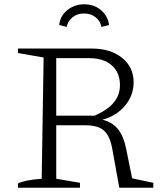

<svg xmlns="http://www.w3.org/2000/svg" viewBox="-20 -878 760 898"><path d="M598 -44 697 -23V0H538L505 -182Q494 -243 466 -267.5Q438 -292 381 -292H217V-337H423Q485 -365 513 -399.5Q541 -434 541 -480Q541 -539 502.5 -572.5Q464 -606 398 -606H243V-42L354 -23V0H64V-20Q80 -28 107.5 -33.5Q135 -39 175 -42L184 -609L64 -630V-651H408Q497 -651 551 -607.5Q605 -564 605 -493Q605 -432 565 -384Q525 -336 459 -318Q505 -307 531.5 -274.5Q558 -242 570 -182ZM373 -858Q406 -858 431 -845Q456 -832 471.5 -810Q487 -788 490 -761L454 -752Q450 -779 427.5 -797Q405 -815 373 -815Q341 -815 319 -797Q297 -779 292 -752L257 -761Q259 -788 274.5 -809.5Q290 -831 316 -844.5Q342 -858 373 -858Z"/></svg>

Font: Piazzolla Thin ExtraLight
Style: Regular
Weight: 250
Version: Version 2.005